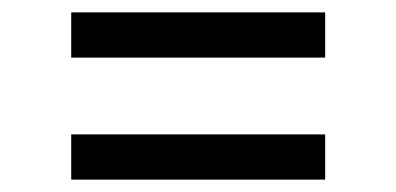

<svg xmlns="http://www.w3.org/2000/svg" viewBox="-20 -495 640 310"><path d="M95 -402V-475H505V-402ZM505 -205H95V-278H505Z"/></svg>

Font: Iosevka Slab Extended
Style: Regular
Weight: 400
Width: 7
Monospace: yes
Designer: Belleve Invis
Foundry: Belleve Invis
Version: Version 11.1.1; ttfautohint (v1.8.3)